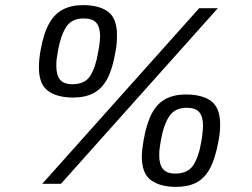

<svg xmlns="http://www.w3.org/2000/svg" viewBox="-20 -718 983 750"><path d="M145 0 758 -686H831L218 0ZM266 -337Q203 -337 167.5 -363Q132 -389 132 -455Q132 -469 133.5 -485Q135 -501 138 -519Q150 -587 171.5 -625.5Q193 -664 226 -681Q259 -698 304 -698Q368 -698 402.5 -672Q437 -646 437 -580Q437 -566 436 -550.5Q435 -535 431 -516Q420 -449 399 -410Q378 -371 345 -354Q312 -337 266 -337ZM668 12Q606 12 570 -14Q534 -40 534 -106Q534 -120 536 -136.5Q538 -153 541 -171Q553 -238 574 -276.5Q595 -315 628 -332Q661 -349 706 -349Q770 -349 805 -323Q840 -297 840 -231Q840 -217 838.5 -200.5Q837 -184 833 -165Q821 -99 800 -60Q779 -21 746.5 -4.5Q714 12 668 12ZM263 -389Q311 -389 332 -421Q353 -453 363 -512Q366 -526 367.5 -537.5Q369 -549 370 -558.5Q371 -568 371 -576Q371 -611 356.5 -628.5Q342 -646 307 -646Q261 -646 239.5 -614Q218 -582 207 -523Q205 -509 203 -498Q201 -487 200.5 -478Q200 -469 200 -460Q200 -425 214.5 -407Q229 -389 263 -389ZM665 -40Q713 -40 734.5 -72Q756 -104 766 -163Q769 -177 770 -188.5Q771 -200 772 -209.5Q773 -219 773 -227Q773 -262 758.5 -279.5Q744 -297 710 -297Q664 -297 642 -265Q620 -233 609 -173Q607 -160 605 -148.5Q603 -137 602.5 -128.5Q602 -120 602 -111Q602 -76 616.5 -58Q631 -40 665 -40Z"/></svg>

Font: Archivo SemiBold Light
Style: Italic
Weight: 300
Italic angle: -10°
Version: Version 2.001